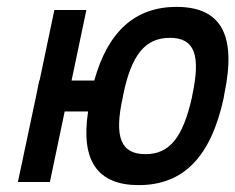

<svg xmlns="http://www.w3.org/2000/svg" viewBox="-20 -529 684 558"><path d="M32 0H125L168 -205H236C214 -61 264 9 383 9C513 9 593 -73 630 -244L632 -256C668 -427 623 -509 493 -509C374 -509 294 -439 254 -295H188L231 -500H138L95 -295H94L85 -250ZM337 -247 338 -253C362 -370 402 -419 474 -419C545 -419 564 -370 539 -253L538 -247C512 -130 473 -81 403 -81C331 -81 311 -130 337 -247Z"/></svg>

Font: LT Wave Mono Medium
Style: Italic
Weight: 500
Designer: Daniel Lyons
Version: Version 2.5 (Glyphs App)